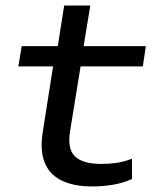

<svg xmlns="http://www.w3.org/2000/svg" viewBox="-20 -662 546 691"><path d="M311 9Q245 9 201.5 -12.5Q158 -34 141 -76.5Q124 -119 133 -181L171 -423H46L58 -496H188L211 -642H305L281 -496H505L494 -423H270L232 -189Q222 -125 250.5 -98.5Q279 -72 345 -72Q373 -72 400.5 -76Q428 -80 455 -91V-18Q426 -4 389 2.5Q352 9 311 9Z"/></svg>

Font: Nunito Sans 7pt Expanded
Style: Italic
Weight: 400
Width: 7
Italic angle: -9°
Designer: Vernon Adams
Foundry: Vernon Adams
Version: Version 3.101;gftools[0.9.27]